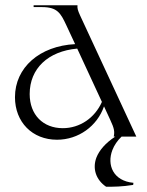

<svg xmlns="http://www.w3.org/2000/svg" viewBox="-20 -520 559 731"><path d="M413 0H419C382 24 358 52 347 80C331 123 346 165 384 191C413 191 444 191 487 184L488 176C411 169 386 108 408 51C415 33 427 15 443 0H499L285 -461C276 -481 274 -488 275 -500H108V-493H140C198 -493 211 -470 232 -425L266 -352C131 -345 37 -263 37 -150C37 -55 103 12 197 12C279 12 350 -40 376 -115L400 -63C415 -31 417 -19 413 0ZM93 -162C93 -259 163 -325 274 -335L368 -132C341 -71 284 -32 219 -32C144 -32 93 -83 93 -162Z"/></svg>

Font: Sinistre
Style: Regular
Weight: 400
Designer: Jules Durand
Foundry: Collletttivo
Version: Version 69.420;Glyphs 3.2 (3217)